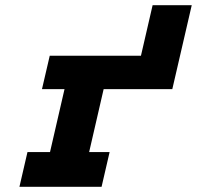

<svg xmlns="http://www.w3.org/2000/svg" viewBox="-20 -721 760 741"><path d="M86 -134H173L229 -377H142L172 -506H524L569 -701H720L645 -377H380L324 -134H403L372 0H55Z"/></svg>

Font: Arvo
Style: Bold Italic
Weight: 700
Italic angle: -13°
Designer: Anton Koovit (Cyrillic Expansion: Cyreal)
Foundry: Anton Koovit, Yassin Baggar
Version: Version 3.000